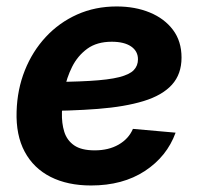

<svg xmlns="http://www.w3.org/2000/svg" viewBox="-20 -566 620 598"><path d="M263.7 11.7Q190.4 11.7 137.5 -15.1Q84.5 -42 56.9 -93.5Q29.3 -145 31.7 -218.8Q33.7 -287.6 57.4 -346.9Q81.1 -406.2 122.6 -450.9Q164.1 -495.6 220.2 -520.8Q276.4 -545.9 343.3 -545.9Q400.9 -545.9 446.5 -527.1Q492.2 -508.3 518.8 -472.9Q545.4 -437.5 545.4 -386.7Q545.4 -335 515.4 -302Q485.4 -269 427.2 -251.2Q369.1 -233.4 284.7 -226.8Q200.2 -220.2 90.3 -220.2L105.5 -310.5Q199.2 -310.5 258.8 -314Q318.4 -317.4 351.1 -325.7Q383.8 -334 396.7 -347.7Q409.7 -361.3 409.7 -381.3Q409.7 -406.7 388.2 -421.4Q366.7 -436 328.1 -436Q281.7 -436 251.7 -414.1Q221.7 -392.1 204.6 -357.9Q187.5 -323.7 180.4 -285.9Q173.3 -248 172.9 -215.3Q171.9 -182.1 180.2 -155.5Q188.5 -128.9 210.9 -113.3Q233.4 -97.7 274.9 -97.7Q318.4 -97.7 349.6 -115.7Q380.9 -133.8 394 -164.6L526.9 -152.8Q500 -78.6 431.2 -33.4Q362.3 11.7 263.7 11.7Z"/></svg>

Font: Inter 20pt
Style: Bold Italic
Weight: 700
Italic angle: -9.3988°
Version: Version 4.001;git-66647c0bb